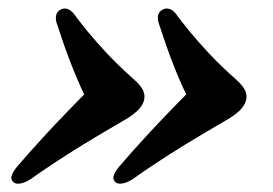

<svg xmlns="http://www.w3.org/2000/svg" viewBox="-20 -483 656 462"><path d="M571.7 -240Q567.4 -227 555.4 -215.8Q543.5 -204.5 520.5 -191.5Q466.6 -160.2 424.8 -134.6Q383.1 -108.9 352 -88.2Q320.9 -67.5 299.1 -51.8Q285.5 -43.2 274 -41.4Q262.5 -39.5 256.8 -45.6Q250.6 -52.2 253.9 -61.4Q257.2 -70.6 266.6 -82Q280.8 -98.6 298.3 -118.3Q315.8 -137.9 337.1 -161Q358.4 -184.1 384.7 -211.4Q411.1 -238.8 443.4 -271.1L439.3 -232.3Q417.5 -276.8 403.3 -311.9Q389.2 -347.1 379.6 -374.8Q370 -402.6 362.5 -425.6Q358.8 -435.9 360.2 -444.8Q361.7 -453.8 369.3 -458.7Q377.5 -464 386 -462Q394.5 -460.1 402.3 -451Q416 -432.3 435.9 -407.8Q455.9 -383.4 483.7 -353.7Q511.5 -324.1 549.7 -290.2Q564.9 -276.3 570.1 -264.8Q575.3 -253.3 571.7 -240ZM326.2 -240Q321.9 -227 309.9 -215.8Q298 -204.5 275 -191.5Q221.1 -160.2 179.3 -134.6Q137.6 -108.9 106.5 -88.2Q75.4 -67.5 53.6 -51.8Q40 -43.2 28.5 -41.4Q17 -39.5 11.3 -45.6Q5.1 -52.2 8.4 -61.4Q11.7 -70.6 21.1 -82Q35.3 -98.6 52.8 -118.3Q70.3 -137.9 91.6 -161Q112.9 -184.1 139.3 -211.4Q165.6 -238.8 197.9 -271.1L193.8 -232.3Q172 -276.8 157.9 -311.9Q143.7 -347.1 134.1 -374.8Q124.5 -402.6 117 -425.6Q113.3 -435.9 114.8 -444.8Q116.2 -453.8 123.8 -458.7Q132 -464 140.5 -462Q149 -460.1 156.8 -451Q170.5 -432.3 190.4 -407.8Q210.4 -383.4 238.2 -353.7Q266 -324.1 304.2 -290.2Q319.4 -276.3 324.6 -264.8Q329.8 -253.3 326.2 -240Z"/></svg>

Font: Fraunces
Style: Italic
Weight: 900
Italic angle: -16°
Version: Version 1.000;[0bf87f6ff]